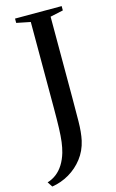

<svg xmlns="http://www.w3.org/2000/svg" viewBox="-182 -797 624 1030"><g transform="rotate(-15 130.0 -282.0)"><path d="M-44.5 151Q-16.5 142.5 6 125Q28.5 107.5 45.2 80.8Q62 54 72.5 18.5Q80 -8 84 -38.8Q88 -69.5 89.5 -114.5Q91 -159.5 91 -227.5V-703.5L14 -719V-743H273V-719L201 -703.5V-253.5Q201 -184.5 200.2 -122.8Q199.5 -61 190 -18Q178 36 146.2 77.2Q114.5 118.5 69.8 144.8Q25 171 -26 179Z"/></g></svg>

Font: Merriweather 120pt
Style: Regular
Weight: 400
Version: Version 2.100